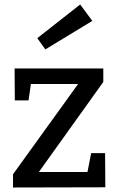

<svg xmlns="http://www.w3.org/2000/svg" viewBox="-20 -835 529 855"><path d="M448 -153 449 -1 38 0V-59L343 -482L357 -461H92L121 -484L107 -388H46L45 -530H440V-470L133 -41L129 -69H391L364 -41L386 -153ZM182 -615 146 -665 337 -815 391 -742Z"/></svg>

Font: Bitter Thin Medium
Style: Regular
Weight: 500
Version: Version 3.021